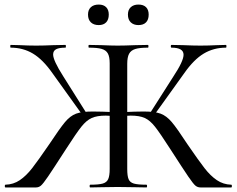

<svg xmlns="http://www.w3.org/2000/svg" viewBox="-20 -822 1038 842"><path d="M376 -12Q413 -12 430.5 -17Q448 -22 454.5 -36.5Q461 -51 461 -81V-544Q461 -573 453 -587.5Q445 -602 426 -607.5Q407 -613 370 -613Q368 -613 368 -619Q368 -625 370 -625L424 -624Q470 -622 496 -622Q526 -622 574 -624L629 -625Q631 -625 631 -619Q631 -613 629 -613Q592 -613 573 -607Q554 -601 546 -586Q538 -571 538 -542V-81Q538 -50 544 -36Q550 -22 567 -17Q584 -12 622 -12Q625 -12 625 -6Q625 0 622 0Q589 0 570 -1L496 -2L426 -1Q408 0 376 0Q373 0 373 -6Q373 -12 376 -12ZM4 -12Q39 -13 67 -32Q95 -51 121 -84.5Q147 -118 195 -188Q242 -259 265 -286.5Q288 -314 313.5 -323.5Q339 -333 387 -333Q423 -333 487 -330L486 -312Q476 -313 465.5 -314Q455 -315 444 -315Q405 -315 382 -304.5Q359 -294 337 -266.5Q315 -239 270 -169Q212 -79 190.5 -47.5Q169 -16 159.5 -8Q150 0 138 0H4Q1 0 1 -6Q1 -12 4 -12ZM27 -613Q25 -613 25 -619Q25 -625 27 -625L66 -624Q104 -622 139 -622Q171 -622 215 -624L267 -625Q269 -625 269 -619Q269 -613 267 -613Q239 -613 226 -606Q213 -599 213 -583Q213 -557 257 -488L359 -326L342 -317L210 -501Q168 -561 124.5 -587Q81 -613 27 -613ZM727 -168Q682 -238 660 -266Q638 -294 615 -304.5Q592 -315 553 -315Q542 -315 532 -314Q522 -313 513 -312L512 -330Q575 -333 610 -333Q659 -333 684.5 -323.5Q710 -314 733 -287Q756 -260 803 -188Q851 -118 877 -84.5Q903 -51 931 -32Q959 -13 994 -12Q997 -12 997 -6Q997 0 994 0H859Q847 0 837.5 -7.5Q828 -15 805.5 -48Q783 -81 727 -168ZM638 -326 740 -486Q785 -554 785 -582Q785 -613 732 -613Q729 -613 729 -619Q729 -625 732 -625L783 -624Q827 -622 859 -622Q894 -622 932 -624L971 -625Q973 -625 973 -619Q973 -613 971 -613Q917 -613 873.5 -587Q830 -561 788 -501L656 -317ZM366 -758Q366 -779 378.5 -790.5Q391 -802 413 -802Q434 -802 445.5 -790.5Q457 -779 457 -758Q457 -736 445.5 -724Q434 -712 413 -712Q391 -712 378.5 -724Q366 -736 366 -758ZM541 -758Q541 -779 553.5 -790.5Q566 -802 587 -802Q609 -802 620.5 -790.5Q632 -779 632 -758Q632 -736 620.5 -724Q609 -712 587 -712Q566 -712 553.5 -724Q541 -736 541 -758Z"/></svg>

Font: Cormorant Garamond Medium
Style: Regular
Weight: 500
Designer: Christian Thalmann (Catharsis Fonts)
Foundry: Catharsis Fonts
Version: Version 4.000